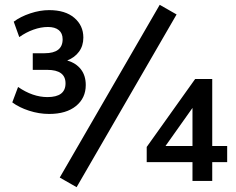

<svg xmlns="http://www.w3.org/2000/svg" viewBox="-20 -751 981 797"><path d="M336 -398Q336 -344 295.5 -311Q255 -278 184 -278Q142 -278 100.5 -291.5Q59 -305 31 -326L55 -390Q116 -348 177 -348Q252 -348 252 -405Q252 -461 176 -461H116V-530H165Q240 -530 240 -588Q240 -613 224 -626Q208 -639 179 -639Q150 -639 119 -628Q88 -617 60 -597L37 -661Q65 -682 105.5 -695.5Q146 -709 184 -709Q251 -709 288.5 -677Q326 -645 326 -595Q326 -561 308 -536.5Q290 -512 259 -500Q296 -489 316 -463Q336 -437 336 -398ZM298 26 228 -14 643 -731 713 -691ZM923 -145V-78H861V0H779V-78H589V-141L790 -423H861V-145ZM667 -145H779V-303Z"/></svg>

Font: wassup Sans
Style: Medium
Weight: 600
Version: Version 2.001